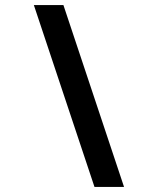

<svg xmlns="http://www.w3.org/2000/svg" viewBox="-20 -740 585 760"><path d="M354 0 114 -720H231L471 0Z"/></svg>

Font: Kufam SemiBold
Style: Italic
Weight: 600
Italic angle: -11°
Designer: Artur Schmal
Foundry: Original Type
Version: Version 1.301; ttfautohint (v1.8.3)